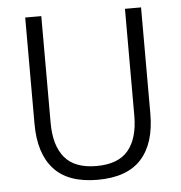

<svg xmlns="http://www.w3.org/2000/svg" viewBox="-49 -686 700 743"><g transform="rotate(-5 301.0 -314.0)"><path d="M301 11Q186.5 11 131.2 -50Q76 -111 76 -225.5V-639H138.5V-224Q138.5 -136.5 177.5 -89.5Q216.5 -42.5 301 -42.5Q386 -42.5 424.8 -89.5Q463.5 -136.5 463.5 -224V-639H526V-225.5Q526 -111 470.8 -50Q415.5 11 301 11Z"/></g></svg>

Font: Anek Bangla Medium Light
Style: Regular
Weight: 300
Version: Version 1.003